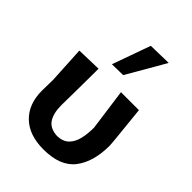

<svg xmlns="http://www.w3.org/2000/svg" viewBox="-228 -903 1028 1028"><g transform="rotate(45 286.0 -389.0)"><path d="M289.5 12.5Q180.5 12.5 120.8 -45.5Q61 -103.5 61 -204.5Q61 -229 61.8 -248.8Q62.5 -268.5 62.5 -287.5Q59 -350 56.5 -398.8Q54 -447.5 51 -498L192.5 -502Q192 -417 191.2 -345.2Q190.5 -273.5 189.5 -224Q189.5 -161 212.8 -126.8Q236 -92.5 291 -90Q333.5 -91.5 357 -115Q380.5 -138.5 389.5 -176.8Q398.5 -215 398.5 -261Q391 -315.5 382.2 -380.5Q373.5 -445.5 366 -498H502Q505 -470 509 -430.5Q513 -391 517 -352.2Q521 -313.5 523.5 -285.8Q526 -258 526 -253Q526 -130 471 -58.8Q416 12.5 289.5 12.5ZM226 -569.5Q245.5 -623.5 264.8 -677.8Q284 -732 303.5 -786.5L436 -789.5Q418.5 -758.5 396.5 -720.5Q374.5 -682.5 352 -643.5Q329.5 -604.5 310 -571Z"/></g></svg>

Font: Commissioner Loud SemiBold
Style: Regular
Weight: 600
Designer: Kostas Bartsokas
Foundry: Kostas Bartsokas
Version: Version 1.000; ttfautohint (v1.8.3)